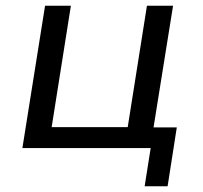

<svg xmlns="http://www.w3.org/2000/svg" viewBox="-20 -516 709 669"><path d="M484 133 505 0H58L137 -496H227L160 -73H425L492 -496H583L515 -72H596L564 133Z"/></svg>

Font: Nunito Sans 7pt
Style: Italic
Weight: 400
Italic angle: -9°
Designer: Vernon Adams
Foundry: Vernon Adams
Version: Version 3.101;gftools[0.9.27]